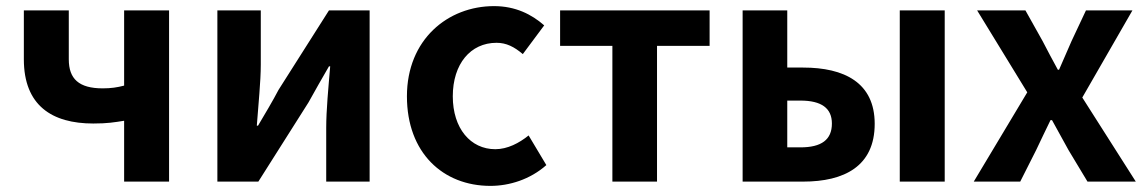

<svg xmlns="http://www.w3.org/2000/svg" viewBox="-20 -594 3751 628"><path d="M58 -560V-400C58 -249 150 -190 285 -190C332 -190 354 -194 386 -199V0H533V-560H386V-314C363 -308 343 -305 316 -305C238 -305 205 -336 205 -400V-560Z M691 0H825L989 -259C1007 -292 1037 -344 1056 -377H1060C1054 -306 1047 -233 1047 -176V0H1189V-560H1056L891 -300C874 -267 843 -215 824 -183H820C825 -252 833 -327 833 -383V-560H691Z M1584 14C1646 14 1714 -7 1767 -54L1709 -151C1678 -126 1640 -106 1600 -106C1519 -106 1461 -174 1461 -279C1461 -385 1519 -454 1604 -454C1636 -454 1662 -441 1690 -417L1760 -511C1719 -547 1666 -574 1596 -574C1445 -574 1311 -465 1311 -279C1311 -94 1429 14 1584 14Z M1812 -444H1983V0H2129V-444H2301V-560H1812Z M2409 0H2607C2741 0 2841 -50 2841 -189C2841 -324 2741 -373 2607 -373H2555V-560H2409ZM2923 -560V0H3070V-560ZM2555 -265H2598C2667 -265 2701 -240 2701 -190C2701 -137 2667 -112 2598 -112H2555Z M3317 0 3369 -103C3385 -136 3400 -169 3416 -201H3421C3439 -169 3457 -135 3475 -103L3537 0H3695L3520 -275L3684 -560H3532L3485 -460C3472 -429 3457 -397 3444 -366H3440C3423 -397 3406 -429 3390 -460L3334 -560H3176L3340 -292L3165 0Z"/></svg>

Font: Kinto Sans
Style: Bold
Weight: 700
Designer: Authors: Ryoko NISHIZUKA  (kana & ideographs); Paul D. Hunt (Latin, Greek & Cyrillic); Wenlong ZHANG  (bopomofo); Sandol
Foundry: Adobe Systems Incorporated, ookami Inc.
Version: Version 0.001